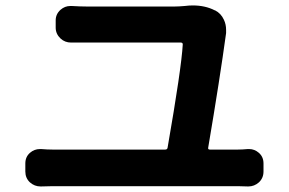

<svg xmlns="http://www.w3.org/2000/svg" viewBox="-20 -712 1040 692"><path d="M730.5 -180.7Q728.5 -172.9 736.3 -172.9H836.9Q853.5 -172.9 873 -174.8Q875 -174.8 877.9 -174.8Q897.5 -174.8 913.1 -161.1Q929.7 -146.5 929.7 -123V-93.8Q929.7 -70.3 913.1 -54.7Q896.5 -40 875 -40Q874 -40 873 -40Q854.5 -41 836.9 -41H169.9Q148.4 -41 128.9 -40Q127 -40 126 -40Q104.5 -40 87.9 -54.7Q71.3 -70.3 71.3 -93.8V-123Q71.3 -146.5 87.9 -161.1Q103.5 -174.8 124 -174.8Q126 -174.8 127.9 -174.8Q150.4 -172.9 169.9 -172.9H575.2Q583 -172.9 584 -179.7Q633.8 -465.8 638.7 -551.8Q638.7 -558.6 631.8 -558.6H293.9Q263.7 -558.6 238.3 -558.6Q237.3 -558.6 236.3 -558.6Q213.9 -558.6 198.2 -573.2Q180.7 -589.8 180.7 -612.3V-638.7Q180.7 -661.1 198.2 -676.8Q213.9 -690.4 233.4 -690.4Q236.3 -690.4 238.3 -690.4Q269.5 -688.5 293 -688.5H609.4Q624 -688.5 645.5 -690.4Q661.1 -692.4 674.8 -692.4Q719.7 -692.4 753.9 -674.8H754.9Q776.4 -664.1 787.1 -640.6Q794.9 -624 794.9 -604.5Q794.9 -598.6 794.9 -592.8Q772.5 -428.7 730.5 -180.7Z"/></svg>

Font: Gen Jyuu Gothic Monospace Bold
Style: Bold
Weight: 700
Designer: [Source Han Sans]
Ryoko NISHIZUKA  (kana & ideographs); Paul D. Hunt (Latin, Greek & Cyrillic); Wenlong ZHANG  (bopomofo
Version: Version 1.002.20150607